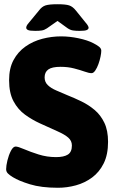

<svg xmlns="http://www.w3.org/2000/svg" viewBox="-20 -880 540 908"><path d="M254 8Q175 8 121.5 -8.5Q68 -25 41 -42Q26 -51 17.5 -59.5Q9 -68 9 -80Q9 -96 15 -121Q21 -146 31.5 -166.5Q42 -187 54 -187Q65 -187 94 -174.5Q123 -162 162.5 -149.5Q202 -137 245 -137Q282 -137 301 -149Q320 -161 320 -192Q320 -214 303 -229Q286 -244 252 -259Q218 -274 168 -297Q131 -314 98 -338Q65 -362 44 -401Q23 -440 23 -501Q23 -557 44 -596Q65 -635 100.5 -660Q136 -685 180 -696.5Q224 -708 269 -708Q309 -708 351.5 -699Q394 -690 421 -676Q437 -668 448 -659.5Q459 -651 459 -640Q459 -630 455.5 -612.5Q452 -595 445.5 -577Q439 -559 430.5 -546.5Q422 -534 413 -534Q401 -534 380 -541.5Q359 -549 330 -556.5Q301 -564 266 -564Q226 -564 208.5 -551.5Q191 -539 191 -514Q191 -492 206 -477.5Q221 -463 245.5 -452.5Q270 -442 298 -430Q331 -417 365 -400.5Q399 -384 427.5 -360Q456 -336 473.5 -299.5Q491 -263 491 -209Q491 -149 470.5 -107.5Q450 -66 415.5 -40.5Q381 -15 339 -3.5Q297 8 254 8ZM147 -734Q121 -734 112.5 -738Q104 -742 104 -749Q104 -753 106.5 -758.5Q109 -764 117 -773L164 -830Q178 -849 195.5 -854.5Q213 -860 252 -860Q290 -860 307 -854.5Q324 -849 339 -830L385 -773Q393 -764 396 -758Q399 -752 399 -749Q399 -742 390.5 -738Q382 -734 356 -734Q338 -734 325 -736Q312 -738 299 -747L252 -781L202 -746Q190 -738 178 -736Q166 -734 147 -734Z"/></svg>

Font: Asap ExtraBold
Style: Regular
Weight: 800
Designer: Pablo Cosgaya
Foundry: Omnibus-Type
Version: Version 3.001; ttfautohint (v1.8.4.7-5d5b)